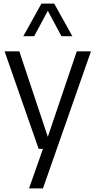

<svg xmlns="http://www.w3.org/2000/svg" viewBox="-20 -828 532 1068"><path d="M195 0 5.5 -542.5H87.5L246 -67L407 -542.5H486L219 220H141.5L219 0ZM109.5 -626.5 210.5 -808H281.5L382.5 -626.5H322L246 -768L170 -626.5Z"/></svg>

Font: Encode Sans SmCnd
Style: Regular
Weight: 400
Width: 4
Designer: Multiple Designers
Foundry: Impallari Type
Version: Version 3.002; ttfautohint (v1.8.3) -l 8 -r 50 -G 200 -x 14 